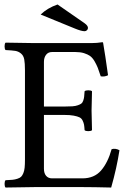

<svg xmlns="http://www.w3.org/2000/svg" viewBox="-20 -838 589 860"><path d="M237.8 -817.9 358.9 -733.9Q374 -723.1 374 -712.9Q374 -707 369.4 -702.6Q364.7 -698.2 358.9 -698.2Q344.7 -698.2 315.9 -710L162.1 -772.9Q192.4 -802.2 237.8 -817.9ZM268.1 -360.8Q290 -360.8 304.2 -361.8Q318.4 -362.8 328.6 -366.5Q338.9 -370.1 344.2 -374Q349.6 -377.9 352.8 -387.2Q356 -396.5 356.9 -404.8Q357.9 -413.1 358.9 -429.2Q363.3 -433.6 375.5 -433.6Q387.7 -433.6 392.1 -429.2Q390.1 -369.6 390.1 -342.8Q390.1 -325.2 392.1 -254.9Q387.7 -250.5 375.5 -250.5Q363.3 -250.5 358.9 -254.9Q357.9 -271.5 356.4 -279.5Q355 -287.6 350.1 -297.9Q345.2 -308.1 335.9 -312.5Q326.7 -316.9 309.8 -320.1Q293 -323.2 268.1 -323.2H176.8V-82Q176.8 -62 186.5 -50.5Q196.3 -39.1 212.9 -39.1H349.1Q401.9 -39.1 432.4 -74Q462.9 -108.9 480 -169.9Q498 -174.8 515.1 -165Q502.9 -85.4 478 2Q397.9 0 350.1 0H134.8Q53.7 1 4.9 2Q0.5 -2.4 0.5 -14.4Q0.5 -26.4 4.9 -30.8Q24.9 -31.7 35.9 -32.7Q46.9 -33.7 58.1 -37.4Q69.3 -41 74.7 -46.4Q80.1 -51.8 84.5 -62.3Q88.9 -72.8 90.3 -86.7Q91.8 -100.6 91.8 -122.1V-522.9Q91.8 -554.7 88.6 -571.8Q85.4 -588.9 74 -598.4Q62.5 -607.9 48.6 -610.1Q34.7 -612.3 4.9 -613.8Q0.5 -618.2 0.5 -630.4Q0.5 -642.6 4.9 -647L133.8 -645H389.2Q415 -645 438 -648.9Q441.9 -648.9 441.9 -646Q443.4 -639.2 451.9 -584.2Q460.4 -529.3 463.9 -501Q448.7 -493.2 431.2 -496.1Q423.3 -520.5 418 -534.2Q412.6 -547.9 403.6 -563.5Q394.5 -579.1 383.8 -586.9Q373 -594.7 356.4 -599.9Q339.8 -605 317.9 -605H212.9Q195.8 -605 186.3 -592.5Q176.8 -580.1 176.8 -561V-360.8Z"/></svg>

Font: Linux Libertine G
Style: Regular
Weight: 400
Designer: Philipp H. Poll
Foundry: Philipp H. Poll
Version: Version 4.7.5